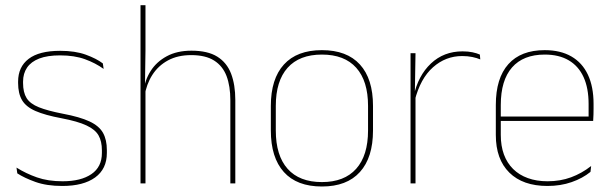

<svg xmlns="http://www.w3.org/2000/svg" viewBox="-20 -684 2285 716"><path d="M212.5 9.5Q154 9.5 112.2 -5.5Q70.5 -20.5 44.5 -37.5L41.5 -59Q76.5 -37 117.8 -22.5Q159 -8 213.5 -8Q282 -8 321 -34.8Q360 -61.5 360 -113.5V-123.5Q360 -157 347.5 -179Q335 -201 302.5 -216.2Q270 -231.5 209.5 -243Q148 -254.5 112.5 -270Q77 -285.5 62.2 -310.5Q47.5 -335.5 47.5 -374.5V-379.5Q47.5 -434.5 86.8 -464.5Q126 -494.5 204.5 -494.5Q260.5 -494.5 300.2 -480Q340 -465.5 363.5 -447.5L366.5 -427Q336 -449 296.8 -463.2Q257.5 -477.5 204 -477.5Q157 -477.5 126.5 -465.8Q96 -454 81 -432Q66 -410 66 -379.5V-374.5Q66 -339.5 79.2 -318.2Q92.5 -297 125 -284Q157.5 -271 214 -260Q278 -248 313.8 -231.2Q349.5 -214.5 364 -188.8Q378.5 -163 378.5 -124.5V-113.5Q378.5 -54 334.8 -22.2Q291 9.5 212.5 9.5Z M839 0V-310Q839 -363 824.8 -400.5Q810.5 -438 778.5 -458.2Q746.5 -478.5 693 -478.5Q643 -478.5 606.5 -458.8Q570 -439 548 -404.5Q526 -370 519 -325.5L508 -344H515.5Q520 -385 541.8 -419.2Q563.5 -453.5 601.8 -474.2Q640 -495 694 -495Q754.5 -495 790.2 -472.8Q826 -450.5 841.8 -409.2Q857.5 -368 857.5 -311V0ZM504 0V-664.5H522.5V-495.5L520.5 -357L522.5 -354V0Z M1180.5 11.5Q1087 11.5 1038.5 -42.5Q990 -96.5 990 -197.5V-289Q990 -390 1038.8 -443.5Q1087.5 -497 1180.5 -497Q1273.5 -497 1322.2 -443.5Q1371 -390 1371 -289V-197.5Q1371 -96.5 1322.2 -42.5Q1273.5 11.5 1180.5 11.5ZM1180.5 -5Q1264 -5 1308.2 -54.5Q1352.5 -104 1352.5 -197.5V-289Q1352.5 -382 1308.5 -431.2Q1264.5 -480.5 1180.5 -480.5Q1096.5 -480.5 1052.5 -431.2Q1008.5 -382 1008.5 -289V-197.5Q1008.5 -104 1052.5 -54.5Q1096.5 -5 1180.5 -5Z M1526.5 -308.5 1517 -320.5 1522.5 -325Q1539 -402 1587 -447.2Q1635 -492.5 1705 -492.5Q1726 -492.5 1742.2 -489Q1758.5 -485.5 1769.5 -480.5L1771 -462.5Q1758 -468 1741 -471.5Q1724 -475 1703.5 -475Q1642 -475 1594.8 -433.2Q1547.5 -391.5 1526.5 -308.5ZM1511 0V-485.5H1529.5L1527 -335L1529.5 -332.5V0Z M2021.5 9.5Q1930 9.5 1879.5 -40.2Q1829 -90 1829 -180.5V-292.5Q1829 -392.5 1875.8 -444.8Q1922.5 -497 2011.5 -497Q2070 -497 2110.8 -473.5Q2151.5 -450 2172.5 -405.2Q2193.5 -360.5 2193.5 -296.5V-279.5Q2193.5 -268.5 2193.2 -257.5Q2193 -246.5 2192 -233H2175Q2175 -250.5 2175 -266.5Q2175 -282.5 2175 -296Q2175 -355.5 2156.2 -396.5Q2137.5 -437.5 2101 -459Q2064.5 -480.5 2011.5 -480.5Q1931.5 -480.5 1889.5 -432.5Q1847.5 -384.5 1847.5 -292.5V-243.5V-239.5V-181Q1847.5 -140 1859.2 -108Q1871 -76 1893.5 -53.8Q1916 -31.5 1948.5 -19.8Q1981 -8 2022 -8Q2069.5 -8 2109.5 -22.8Q2149.5 -37.5 2184.5 -65L2182 -43Q2152.5 -19 2111.5 -4.8Q2070.5 9.5 2021.5 9.5ZM1837.5 -233V-249.5H2185.5V-233Z"/></svg>

Font: Anek Gurmukhi Thin
Style: Regular
Weight: 250
Designer: Sarang Kulkarni (Gurmukhi), Yesha Goshar (Latin)
Foundry: Ek Type
Version: Version 1.003